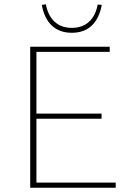

<svg xmlns="http://www.w3.org/2000/svg" viewBox="-20 -876 620 896"><path d="M175 -853 194 -856Q204 -803 235 -774.5Q266 -746 315 -746Q364 -746 395 -774Q426 -802 436 -855L455 -853Q443 -789 407.5 -756Q372 -723 315 -723Q258 -723 222.5 -756Q187 -789 175 -853ZM520 -24V0H121V-658H492V-634H150V-346H454V-322H150V-24Z"/></svg>

Font: Ysabeau SC Extralight
Style: Regular
Weight: 200
Designer: Christian Thalmann (Catharsis Fonts)
Version: Version 0.003